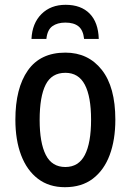

<svg xmlns="http://www.w3.org/2000/svg" viewBox="-20 -769 543 799"><path d="M460 -271Q460 -187 436.5 -124Q413 -61 366.5 -25.5Q320 10 250 10Q184 10 138 -25Q92 -60 68 -123Q44 -186 44 -271Q44 -402 96 -476Q148 -550 252 -550Q347 -550 403.5 -478.5Q460 -407 460 -271ZM145 -270Q145 -175 170.5 -124.5Q196 -74 252 -74Q307 -74 333 -124Q359 -174 359 -271Q359 -367 333 -416.5Q307 -466 252 -466Q195 -466 170 -416.5Q145 -367 145 -270ZM253 -749Q317 -749 353 -712.5Q389 -676 391 -607H330Q326 -644 306.5 -659.5Q287 -675 252 -675Q219 -675 198 -660Q177 -645 173 -607H111Q114 -672 152.5 -710.5Q191 -749 253 -749Z"/></svg>

Font: Noto Sans Condensed Medium
Style: Regular
Weight: 500
Width: 3
Designer: Monotype Design Team
Foundry: Monotype Imaging Inc.
Version: Version 2.013; ttfautohint (v1.8.4.7-5d5b)